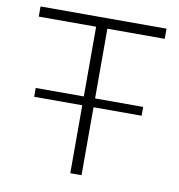

<svg xmlns="http://www.w3.org/2000/svg" viewBox="-80 -783 801 857"><g transform="rotate(10 320.5 -355.0)"><path d="M77 -308V-348H564V-308ZM606 -664H346V0H295V-664H35V-710H606Z"/></g></svg>

Font: Raleway Thin Light
Style: Regular
Weight: 300
Version: Version 4.026